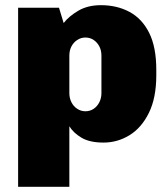

<svg xmlns="http://www.w3.org/2000/svg" viewBox="-20 -541 650 742"><path d="M50 181V-511H208L226 -452Q246 -478 282.5 -499.5Q319 -521 370 -521Q432 -521 480.5 -495Q529 -469 556.5 -414Q584 -359 584 -271V-250Q584 -163 555.5 -105Q527 -47 480.5 -18.5Q434 10 380 10Q327 10 295.5 -8.5Q264 -27 248 -53V181ZM310 -111Q328 -111 342 -120.5Q356 -130 364 -146Q372 -162 372 -181V-326Q372 -346 364 -361.5Q356 -377 342 -386.5Q328 -396 310 -396Q293 -396 278.5 -386.5Q264 -377 256 -361.5Q248 -346 248 -326V-181Q248 -162 256 -146Q264 -130 278.5 -120.5Q293 -111 310 -111Z"/></svg>

Font: Chivo Medium Black
Style: Regular
Weight: 900
Version: Version 2.002